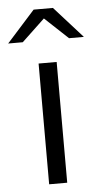

<svg xmlns="http://www.w3.org/2000/svg" viewBox="-92 -740 410 773"><g transform="rotate(-5 113.0 -353.0)"><path d="M0 0ZM148 -488V0H75V-488ZM206 -579 112 -667 19 -579H-40L74 -706H152L266 -579Z"/></g></svg>

Font: Rosa Sans Light
Style: Regular
Weight: 300
Designer: Pentagram / MCKL
Foundry: Pentagram / MCKL
Version: Version 1.005;September 16, 2019;FontCreator 11.5.0.2425 64-